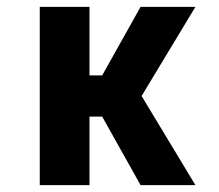

<svg xmlns="http://www.w3.org/2000/svg" viewBox="-20 -540 640 560"><path d="M390 0 278 -200H241V0H96V-520H241V-320H278L390 -520H550L393 -260L550 0Z"/></svg>

Font: Iosevka Aile Heavy
Style: Regular
Weight: 900
Designer: Belleve Invis
Foundry: Belleve Invis
Version: Version 31.1.0; ttfautohint (v1.8.4)